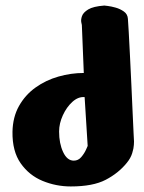

<svg xmlns="http://www.w3.org/2000/svg" viewBox="-20 -672 518 692"><path d="M356 -652Q356 -652 368.5 -650.5Q381 -649 397 -644.5Q413 -640 426.5 -630.5Q440 -621 441 -604Q442 -593 444 -556.5Q446 -520 448.5 -470Q451 -420 453.5 -366.5Q456 -313 458 -266.5Q460 -220 461.5 -191Q463 -162 463 -162Q463 -162 462.5 -150Q462 -138 456.5 -120Q451 -102 437 -85Q407 -48 361 -24Q315 0 235 0Q182 0 133.5 -20Q85 -40 54.5 -83.5Q24 -127 25 -197Q26 -250 48.5 -290Q71 -330 108 -356.5Q145 -383 190.5 -396Q236 -409 282 -409L275 -582Q275 -582 273 -591.5Q271 -601 275.5 -614Q280 -627 298 -638Q316 -649 356 -652ZM285 -322Q262 -324 241 -305Q220 -286 206.5 -256.5Q193 -227 193 -198Q193 -155 207.5 -124Q222 -93 246 -93Q262 -93 273 -106Q284 -119 290 -132.5Q296 -146 296 -146Z"/></svg>

Font: Nerko One
Style: Regular
Weight: 400
Designer: Nermin Kahrimanovic
Foundry: Nermin Kahrimanovic
Version: Version 1.101